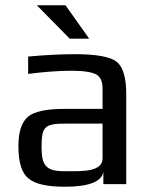

<svg xmlns="http://www.w3.org/2000/svg" viewBox="-20 -700 578 730"><path d="M460 0V-342C460 -404 448 -445 424 -465C400 -484 347 -494 266 -494C213 -494 153 -491 87 -485V-419C148 -427 204 -431 253 -431C298 -431 329 -426 346 -417C362 -408 370 -390 370 -363V-286H225C156 -286 110 -276 86 -256C62 -235 50 -198 50 -144C50 -82 63 -41 89 -21C114 0 160 10 227 10C317 10 366 -9 373 -46V0ZM138 -141C138 -220 150 -230 231 -230H370V-98C370 -47 294 -49 242 -49H224C154 -49 138 -72 138 -141ZM319 -553 229 -680H120L245 -553Z"/></svg>

Font: Gamestation Text
Style: Bold
Weight: 400
Designer: Jonas Hecksher
Foundry: Jonas Hecksher, Playtypeª, e-types AS
Version: Version 1.003